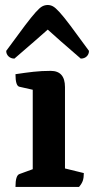

<svg xmlns="http://www.w3.org/2000/svg" viewBox="-20 -737 377 757"><path d="M41 0Q41 -46 57 -50.9L120.1 -73.9L109.1 -58.6V-395.4L121.1 -380.4L56.4 -395Q41 -398.4 41 -444.5Q79.5 -450.4 111.9 -454Q144.3 -457.6 179.8 -457.6Q236.2 -457.6 236.2 -393.8V-61.9L224.2 -75.8L310.5 -54.6Q310.5 -36.4 306.5 -24.6Q302.6 -12.9 291.6 0ZM168.2 -717.3Q178.8 -717.3 188.6 -712.1Q198.3 -707 214.4 -689.4Q230.5 -671.9 257.8 -635.6Q285.1 -599.3 330.8 -536.4Q330.8 -523.4 321.9 -514.7Q313 -506 298.4 -506Q251.4 -546.1 219.7 -574.3Q187.9 -602.5 168.2 -620.3Q148 -602.5 115.9 -574.3Q83.9 -546.1 36.9 -506Q22.9 -506 13.7 -514.7Q4.5 -523.4 4.5 -536.4Q50.3 -599.3 77.8 -635.6Q105.4 -671.9 121.2 -689.4Q137 -707 147 -712.1Q157.1 -717.3 168.2 -717.3Z"/></svg>

Font: Pitagon Serif
Style: Regular
Weight: 400
Designer: Travis Tran
Foundry: Pitagon
Version: Version 1.000;gftools[0.9.26]